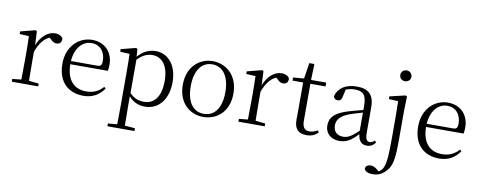

<svg xmlns="http://www.w3.org/2000/svg" viewBox="-79 -1159 4580 1830"><g transform="rotate(10 2211.0 -244.5)"><path d="M201 -318C232 -401 271 -452 325 -476L335 -468C358 -445 374 -433 398 -433C432 -433 446 -452 447 -486C437 -511 407 -526 369 -526C301 -526 234 -468 201 -380L195 -515L182 -523L38 -486V-461L128 -456C130 -406 131 -354 131 -285V-227L129 -36L43 -27V0H298V-27L203 -37L201 -227Z M738 14C826 14 891 -26 935 -91L920 -105C878 -57 826 -32 756 -32C644 -32 565 -102 563 -261H926C930 -277 932 -297 932 -321C932 -438 856 -526 730 -526C599 -526 488 -420 488 -254C488 -74 593 14 738 14ZM564 -292C572 -418 642 -495 728 -495C814 -495 863 -431 863 -346C863 -309 854 -292 821 -292Z M1333 14C1462 14 1553 -91 1553 -261C1553 -422 1467 -526 1345 -526C1286 -526 1223 -501 1173 -441L1168 -515L1155 -523L1011 -486V-461L1102 -456C1104 -406 1105 -351 1105 -282V30L1103 225L1014 233V260H1276V233L1177 225L1175 30V-58C1223 -3 1279 14 1333 14ZM1176 -413C1229 -467 1274 -483 1320 -483C1412 -483 1477 -409 1477 -259C1477 -94 1404 -30 1316 -30C1264 -30 1222 -44 1176 -90Z M1897 14C2024 14 2143 -74 2143 -255C2143 -435 2022 -526 1897 -526C1773 -526 1653 -435 1653 -255C1653 -75 1771 14 1897 14ZM1897 -16C1794 -16 1730 -101 1730 -254C1730 -407 1794 -495 1897 -495C2000 -495 2065 -407 2065 -254C2065 -101 2000 -16 1897 -16Z M2394 -318C2425 -401 2464 -452 2518 -476L2528 -468C2551 -445 2567 -433 2591 -433C2625 -433 2639 -452 2640 -486C2630 -511 2600 -526 2562 -526C2494 -526 2427 -468 2394 -380L2388 -515L2375 -523L2231 -486V-461L2321 -456C2323 -406 2324 -354 2324 -285V-227L2322 -36L2236 -27V0H2491V-27L2396 -37L2394 -227Z M2896 14C2945 14 2982 -2 3009 -33L2995 -50C2968 -35 2948 -26 2918 -26C2873 -26 2849 -53 2849 -116V-475H2996V-512H2849L2854 -667H2805L2781 -514L2676 -505V-475H2779V-201C2779 -165 2778 -146 2778 -115C2778 -28 2815 14 2896 14Z M3479 13C3514 13 3543 -2 3563 -33L3548 -49C3532 -32 3520 -26 3503 -26C3474 -26 3459 -45 3459 -111V-354C3459 -476 3403 -526 3291 -526C3184 -526 3112 -479 3091 -398C3095 -377 3109 -365 3131 -365C3154 -365 3169 -376 3174 -407L3190 -478C3219 -490 3247 -495 3274 -495C3354 -495 3390 -466 3390 -354V-316C3345 -305 3296 -292 3252 -279C3124 -241 3077 -190 3077 -114C3077 -31 3137 14 3214 14C3286 14 3331 -18 3392 -83C3399 -23 3426 13 3479 13ZM3390 -115C3324 -52 3286 -32 3244 -32C3186 -32 3148 -64 3148 -126C3148 -179 3180 -221 3266 -253C3303 -266 3347 -279 3390 -291Z M3732 -655C3761 -655 3786 -676 3786 -707C3786 -738 3761 -760 3732 -760C3703 -760 3678 -738 3678 -707C3678 -676 3703 -655 3732 -655ZM3582 271C3632 271 3668 255 3705 218C3766 158 3773 78 3773 -110V-378L3777 -515L3762 -523L3611 -487V-461L3701 -457C3703 -407 3704 -352 3704 -284V-94C3704 43 3701 145 3674 195C3664 212 3650 225 3635 235L3616 220C3593 199 3573 192 3551 192C3524 192 3505 205 3500 229C3504 251 3530 271 3582 271Z M4181 14C4269 14 4334 -26 4378 -91L4363 -105C4321 -57 4269 -32 4199 -32C4087 -32 4008 -102 4006 -261H4369C4373 -277 4375 -297 4375 -321C4375 -438 4299 -526 4173 -526C4042 -526 3931 -420 3931 -254C3931 -74 4036 14 4181 14ZM4007 -292C4015 -418 4085 -495 4171 -495C4257 -495 4306 -431 4306 -346C4306 -309 4297 -292 4264 -292Z"/></g></svg>

Font: Noto Serif CJK KR Light
Style: Regular
Weight: 300
Designer: Ryoko NISHIZUKA 西塚涼子 (kana & ideographs); Frank Grießhammer (Latin, Greek & Cyrillic); Wenlong ZHANG 张文龙 (bopomofo); San
Foundry: Adobe
Version: Version 2.001;hotconv 1.1.0;makeotfexe 2.6.0